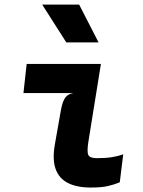

<svg xmlns="http://www.w3.org/2000/svg" viewBox="-20 -832 640 860"><path d="M386 8Q324.5 8 284.5 -12.2Q244.5 -32.5 229.2 -75Q214 -117.5 225.5 -183.5L253 -339.5Q260 -378 272.5 -394.8Q285 -411.5 308 -415H85L99.5 -545.5H432L376 -198Q368.5 -151 376 -137.2Q383.5 -123.5 413 -123.5Q453 -123.5 480.2 -127.8Q507.5 -132 532 -141L516.5 -15.5Q489.5 -4.5 461.5 1.8Q433.5 8 386 8ZM421.5 -642H277L169 -811.5H334.5Z"/></svg>

Font: Spline Sans Mono
Style: Italic
Weight: 400
Italic angle: -4°
Monospace: yes
Designer: Eben Sorkin, Mirko Velimirovic
Foundry: Sorkin Type
Version: Version 1.004